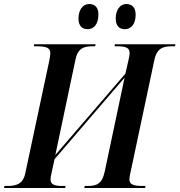

<svg xmlns="http://www.w3.org/2000/svg" viewBox="-46 -934 892 954"><path d="M575 -789C602 -789 628 -810 628 -861C628 -898 609 -914 582 -914C549 -914 529 -883 529 -842C529 -805 547 -789 575 -789ZM390 -789C417 -789 443 -810 443 -862C443 -898 425 -914 397 -914C364 -914 344 -883 344 -842C344 -805 362 -789 390 -789ZM-26 0H278L280 -10H265C226 -10 205 -16 205 -43C205 -49 207 -63 211 -78L225 -143L573 -548L474 -80C461 -19 432 -10 390 -10H375L373 0H675L677 -10H662C618 -10 597 -17 597 -43C597 -50 599 -63 603 -80L721 -636C734 -696 766 -704 809 -704H823L826 -714H525L523 -704H537C578 -704 598 -697 598 -671C598 -664 596 -649 592 -633L577 -568L229 -164L329 -638C341 -695 371 -704 413 -704H427L429 -714H124L122 -704H136C186 -704 204 -696 204 -669C204 -662 202 -649 199 -633L80 -75C69 -18 33 -10 -10 -10H-24Z"/></svg>

Font: Noto Serif Display SemiCondensed SemiBold
Style: Italic
Weight: 600
Width: 4
Italic angle: -12°
Designer: Monotype Design Team
Foundry: Monotype Imaging Inc.
Version: Version 2.009